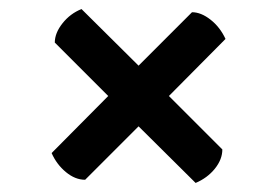

<svg xmlns="http://www.w3.org/2000/svg" viewBox="-20 -503 612 424"><path d="M412 -99 286 -224 168 -106Q146 -106 125.5 -123Q105 -140 94 -165L219 -291L101 -409Q101 -430 118 -451.5Q135 -473 160 -483L286 -358L404 -476Q424 -476 445 -459.5Q466 -443 478 -417L353 -291L471 -173Q471 -151 454.5 -130.5Q438 -110 412 -99Z"/></svg>

Font: Petrona Black
Style: Regular
Weight: 900
Designer: Ringo R. Seeber
Foundry: Ringo R. Seeber
Version: Version 2.001; ttfautohint (v1.8.3)